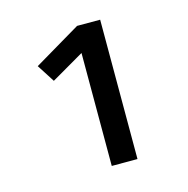

<svg xmlns="http://www.w3.org/2000/svg" viewBox="-72 -808 543 555"><g transform="rotate(-15 200.0 -530.5)"><path d="M274 -322H197V-660L99 -603L65 -656L205 -739H274Z"/></g></svg>

Font: FiraGOUPP
Style: Medium
Weight: 400
Designer: bBox Type
Foundry: bBox Type GmbH
Version: Version 1.001